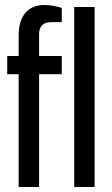

<svg xmlns="http://www.w3.org/2000/svg" viewBox="-20 -751 450 771"><path d="M159 -731C79 -731 55 -670 55 -610V-526H9V-453H55V0H137V-453H228V-526H137V-614C137 -645 153 -662 184 -662H228V-719C211 -725 183 -731 159 -731ZM360 0V-723H278V0Z"/></svg>

Font: Archivo Narrow
Style: Regular
Weight: 400
Designer: Hector Gatti
Foundry: Omnibus-Type
Version: Version 1.003;PS 001.003;hotconv 1.0.70;makeotf.lib2.5.58329